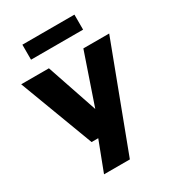

<svg xmlns="http://www.w3.org/2000/svg" viewBox="-234 -891 1114 1236"><g transform="rotate(-30 323.0 -273.0)"><path d="M168.5 220 252.5 0 324.5 -156.5 458.5 -548.5H650.5L360.5 220ZM203 0 -3.5 -548.5H202.5L388.5 0ZM130.5 -654V-765.5H517.5V-654Z"/></g></svg>

Font: Encode Sans SemiExpanded ExtraBold
Style: Regular
Weight: 800
Width: 6
Designer: Multiple Designers
Foundry: Impallari Type
Version: Version 3.002